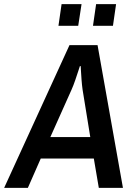

<svg xmlns="http://www.w3.org/2000/svg" viewBox="-54 -903 651 923"><path d="M-34 0 280 -686H415L537 0H421L397 -141H142L80 0ZM188 -244H380L343 -472Q340 -493 338 -519.5Q336 -546 335 -565.5Q334 -585 334 -585H330Q330 -585 323.5 -565Q317 -545 308 -518.5Q299 -492 290 -472ZM393 -779 408 -883H504L489 -779ZM227 -779 242 -883H338L322 -779Z"/></svg>

Font: Archivo Narrow SemiBold
Style: Italic
Weight: 600
Italic angle: -8°
Designer: Hector Gatti
Foundry: Omnibus-Type
Version: Version 3.002